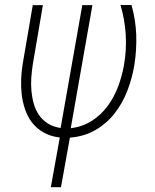

<svg xmlns="http://www.w3.org/2000/svg" viewBox="-20 -549 627 778"><path d="M354.5 -528.3H313.5L225.6 -30.3Q194.8 -35.2 173.1 -49.1Q151.4 -63 137.7 -83.5Q124 -103.5 116.9 -128.4Q109.9 -153.3 107.4 -180.2Q105 -207.5 106.9 -234.9Q108.9 -262.2 112.8 -287.6L153.8 -528.3H112.8L71.8 -289.1Q66.9 -259.3 65.7 -227.8Q64.5 -196.3 67.9 -166.5Q71.8 -134.8 81.5 -106Q91.3 -77.1 108.9 -53.7Q127.4 -29.3 155.3 -12.9Q183.1 3.4 222.2 8.3L186 209.5H227.1L263.2 8.8Q322.3 3.9 367.4 -22.5Q412.6 -48.8 444.3 -89.4Q476.1 -129.9 495.8 -180.9Q515.6 -231.9 524.4 -285.6Q534.2 -347.2 532 -408.2Q529.8 -469.2 512.7 -528.8H468.3Q485.8 -469.2 489.5 -408Q493.2 -346.7 482.4 -285.2Q474.6 -240.7 458.3 -197.5Q441.9 -154.3 416 -119.1Q389.6 -83.5 352.5 -59.6Q315.4 -35.6 266.6 -29.3Z"/></svg>

Font: Roboto Mono ExtraLight
Style: Italic
Weight: 250
Italic angle: -10°
Monospace: yes
Designer: Google
Version: Version 3.000